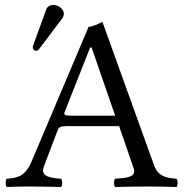

<svg xmlns="http://www.w3.org/2000/svg" viewBox="-20 -745 735 767"><path d="M263 -283C241 -283 234 -286 237.8 -296.3L340 -555H346L440 -283ZM155 -79 210 -224C215 -237 221 -241 245 -241H456L514 -72C525.8 -37.5 487.6 -34.4 440 -31C434 -25 434 -4 440 2C477 1 532 0 571 0C612 0 650 1 685 2C691 -4 691 -25 685 -31C646.2 -34.5 612.4 -37.8 595 -86L389 -658C374 -649 347 -638 334 -638L107 -102C81 -40 50.5 -34 7 -31C1 -25 1 -4 7 2C33 1 65.7 0 96 0C137 0 187 1 224 2C230 -4 230 -25 224 -31C186.4 -33.6 139.4 -37.9 155 -79ZM193 -725C180 -725 169 -719 165 -708L113 -565C112 -562 111 -558 111 -555C111 -548 117 -542 125 -542C129 -542 134 -546 137 -550L229 -672C233 -677 235 -685 235 -690C235 -710 213 -725 193 -725Z"/></svg>

Font: Libertinus Serif
Style: Regular
Weight: 400
Designer: Philipp H. Poll
Foundry: Khaled Hosny
Version: Version 6.2